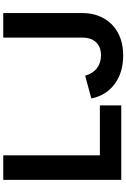

<svg xmlns="http://www.w3.org/2000/svg" viewBox="187 -972 797 1212"><g transform="rotate(-90 586.0 -366.5)"><path d="M56 -745H211V-135H526V0H56ZM570 -189 714 -228Q727 -180 760.5 -154Q794 -128 842 -128Q895 -128 924.5 -159Q954 -190 954 -245V-745H1109V-245Q1109 -171 1077 -112.5Q1045 -54 984.5 -21Q924 12 841 12Q734 12 661.5 -41.5Q589 -95 570 -189Z"/></g></svg>

Font: BLUETTI 2.0
Style: Bold
Weight: 700
Designer: Stijn de Vries
Foundry: tokotype
Version: Version 2.005;October 31, 2023;FontCreator 14.0.0.2814 64-bi